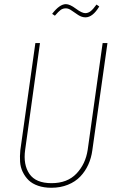

<svg xmlns="http://www.w3.org/2000/svg" viewBox="-20 -887 563 917"><path d="M388.2 -804.2Q371.1 -804.2 354.2 -814.9Q337.4 -825.7 322.5 -836.4Q307.6 -847.2 294.9 -847.2Q280.3 -847.2 270 -839.8Q259.8 -832.5 242.2 -812L229 -820.8Q264.6 -867.2 294.9 -867.2Q313.5 -867.2 342.3 -845.7Q371.1 -824.2 387.2 -824.2Q400.9 -824.2 412.8 -833.5Q424.8 -842.8 440.9 -865.2L454.1 -856Q422.9 -804.2 388.2 -804.2ZM493.2 -681.2 420.9 -168.9Q416 -132.3 401.6 -100.6Q387.2 -68.8 363.5 -43.9Q339.8 -19 304.2 -4.6Q268.6 9.8 225.1 9.8Q189.9 9.8 162.1 0.2Q134.3 -9.3 116.9 -26.1Q99.6 -43 88.6 -65.7Q77.6 -88.4 75.9 -114.7Q74.2 -141.1 77.1 -169.9L148.9 -681.2H170.9L100.1 -170.9Q90.3 -100.6 120.6 -56.4Q150.9 -12.2 226.1 -12.2Q301.8 -12.2 345.2 -57.9Q388.7 -103.5 398.9 -171.9L470.2 -681.2Z"/></svg>

Font: Fira Sans Compressed Thin
Style: Italic
Weight: 100
Width: 3
Italic angle: -8°
Designer: Carrois Corporate & Edenspiekermann AG
Foundry: Carrois Corporate GbR & Edenspiekermann AG
Version: Version 4.203;PS 004.203;hotconv 1.0.88;makeotf.lib2.5.64775